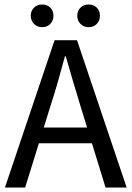

<svg xmlns="http://www.w3.org/2000/svg" viewBox="-20 -835 586 855"><path d="M2 0 223 -656H323L544 0H450L338 -364Q321 -419 305 -473.5Q289 -528 273 -584H269Q254 -528 238.5 -473.5Q223 -419 205 -364L92 0ZM120 -197V-267H423V-197ZM374 -714Q353 -714 338.5 -728.5Q324 -743 324 -765Q324 -787 338.5 -801Q353 -815 374 -815Q397 -815 411 -801Q425 -787 425 -765Q425 -743 411 -728.5Q397 -714 374 -714ZM168 -714Q146 -714 131.5 -728.5Q117 -743 117 -765Q117 -787 131.5 -801Q146 -815 168 -815Q190 -815 204 -801Q218 -787 218 -765Q218 -743 204 -728.5Q190 -714 168 -714Z"/></svg>

Font: Assistant ExtraLight Medium
Style: Regular
Weight: 500
Version: Version 3.000